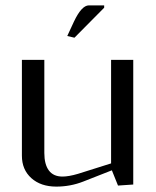

<svg xmlns="http://www.w3.org/2000/svg" viewBox="-20 -691 585 719"><path d="M370.1 -662.1 258.8 -549.8 231.9 -556.2 256.8 -609.9Q285.6 -670.9 313 -670.9H370.1ZM479 -466.8V0L421.9 3.9L398.9 -53.2L292 -11.2Q243.7 7.8 190.9 7.8Q132.8 7.8 97.4 -23.9Q62 -55.7 62 -107.9V-466.8H146V-118.2Q146 -75.2 163.1 -52.5Q180.2 -29.8 213.9 -29.8Q237.3 -29.8 272 -40L396 -79.1V-466.8Z"/></svg>

Font: Resagokr
Style: Regular
Weight: 500
Designer: gluk
Foundry: gluk
Version: Version 0.95